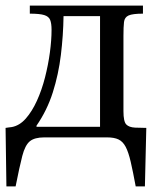

<svg xmlns="http://www.w3.org/2000/svg" viewBox="-20 -493 570 689"><path d="M36 176H3L0 -34Q5 -35 10 -35.5Q15 -36 22 -37Q50 -42 72.5 -67.5Q95 -93 112.5 -131.5Q130 -170 141.5 -215Q153 -260 159 -304.5Q165 -349 165 -386Q165 -409 160 -421.5Q155 -434 138.5 -439Q122 -444 87 -444V-473H493V-444Q456 -444 441.5 -437.5Q427 -431 425 -414Q423 -397 423 -364V-94Q423 -57 433 -46.5Q443 -36 465 -35L505 -34L500 176H467Q457 122 449 87.5Q441 53 431 34Q421 15 405.5 7.5Q390 0 364 0H139Q104 0 87 14Q70 28 60 66.5Q50 105 36 176ZM111 -42V-38H339V-435H208Q207 -366 198.5 -296Q190 -226 169.5 -161.5Q149 -97 111 -42Z"/></svg>

Font: STIX Two Text
Style: Regular
Weight: 400
Designer: Ross Mills, John Hudson & Paul Hanslow, Tiro Typeworks Ltd; with prior portions MicroPress Inc., and Coen Hoffman.
Foundry: Tiro Typeworks Ltd
Version: Version 2.13 b171